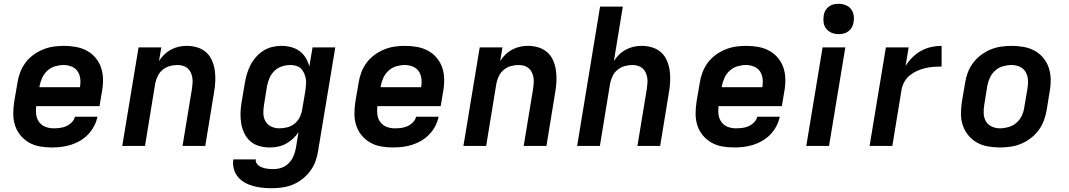

<svg xmlns="http://www.w3.org/2000/svg" viewBox="-20 -770 5640 1013"><path d="M253 8Q221 8 190 2.5Q159 -3 133 -18Q107 -33 88 -56Q69 -79 59.5 -108Q50 -137 50 -169Q50 -201 55 -233L72 -333Q76 -360 86 -387Q96 -414 113.5 -438Q131 -462 155.5 -480Q180 -498 207 -509Q234 -520 261.5 -524Q289 -528 316 -528Q349 -528 380 -522.5Q411 -517 438 -502.5Q465 -488 484.5 -464.5Q504 -441 513.5 -412.5Q523 -384 523.5 -351.5Q524 -319 518 -287L505 -210H171Q168 -187 171 -165Q174 -143 186.5 -126Q199 -109 219 -101Q239 -93 262 -93Q279 -93 296 -95Q313 -97 329 -104Q345 -111 358.5 -124.5Q372 -138 375 -154H494Q489 -129 476.5 -105Q464 -81 445.5 -61.5Q427 -42 403.5 -28Q380 -14 354.5 -6Q329 2 303.5 5Q278 8 253 8ZM188 -310H402Q406 -333 403.5 -354.5Q401 -376 390 -393Q379 -410 358.5 -418.5Q338 -427 316 -427Q294 -427 271.5 -420.5Q249 -414 231 -398Q213 -382 203 -360.5Q193 -339 189 -317Z M625 0 711 -520H831L819 -448Q831 -467 847 -482.5Q863 -498 883 -508.5Q903 -519 923.5 -523.5Q944 -528 965 -528Q994 -528 1020.5 -520Q1047 -512 1067 -494.5Q1087 -477 1098 -452Q1109 -427 1113 -400Q1117 -373 1116 -344.5Q1115 -316 1110 -287L1063 0H943L993 -303Q995 -318 996 -333Q997 -348 994.5 -362Q992 -376 986 -388.5Q980 -401 969.5 -410Q959 -419 945 -423Q931 -427 916 -427Q896 -427 876 -421.5Q856 -416 839 -402.5Q822 -389 812.5 -369.5Q803 -350 799 -330L745 0Z M1416 223Q1390 223 1365 220.5Q1340 218 1316 211.5Q1292 205 1271 193Q1250 181 1235 163Q1220 145 1213.5 120.5Q1207 96 1211 71H1330Q1328 81 1333 90Q1338 99 1346 104.5Q1354 110 1363 113.5Q1372 117 1382.5 119Q1393 121 1403.5 121.5Q1414 122 1425 122Q1446 122 1467 114.5Q1488 107 1504 90.5Q1520 74 1528.5 53.5Q1537 33 1541 12L1555 -73Q1543 -54 1525.5 -38Q1508 -22 1488.5 -11.5Q1469 -1 1447 3.5Q1425 8 1404 8Q1375 8 1348 0.5Q1321 -7 1301 -24.5Q1281 -42 1269 -67Q1257 -92 1252.5 -119Q1248 -146 1249 -175Q1250 -204 1255 -233L1272 -333Q1276 -357 1283 -380.5Q1290 -404 1301.5 -426.5Q1313 -449 1330.5 -469Q1348 -489 1369.5 -502.5Q1391 -516 1415.5 -522Q1440 -528 1464 -528Q1490 -528 1515.5 -521.5Q1541 -515 1560.5 -500.5Q1580 -486 1593 -464.5Q1606 -443 1612 -419L1629 -520H1749L1658 28Q1654 55 1644 82Q1634 109 1616.5 132.5Q1599 156 1575.5 174.5Q1552 193 1525 204Q1498 215 1470.5 219Q1443 223 1416 223ZM1453 -93Q1473 -93 1494.5 -98Q1516 -103 1533 -116.5Q1550 -130 1560.5 -150Q1571 -170 1574 -190L1591 -290Q1593 -306 1594.5 -322Q1596 -338 1593.5 -353.5Q1591 -369 1585 -383Q1579 -397 1568.5 -407.5Q1558 -418 1543 -422.5Q1528 -427 1512 -427Q1490 -427 1468 -420Q1446 -413 1429 -397Q1412 -381 1402.5 -359.5Q1393 -338 1389 -317L1373 -217Q1369 -194 1369.5 -171.5Q1370 -149 1380.5 -130.5Q1391 -112 1410.5 -102.5Q1430 -93 1453 -93Z M2053 8Q2021 8 1990 2.5Q1959 -3 1933 -18Q1907 -33 1888 -56Q1869 -79 1859.5 -108Q1850 -137 1850 -169Q1850 -201 1855 -233L1872 -333Q1876 -360 1886 -387Q1896 -414 1913.5 -438Q1931 -462 1955.5 -480Q1980 -498 2007 -509Q2034 -520 2061.5 -524Q2089 -528 2116 -528Q2149 -528 2180 -522.5Q2211 -517 2238 -502.5Q2265 -488 2284.5 -464.5Q2304 -441 2313.5 -412.5Q2323 -384 2323.5 -351.5Q2324 -319 2318 -287L2305 -210H1971Q1968 -187 1971 -165Q1974 -143 1986.5 -126Q1999 -109 2019 -101Q2039 -93 2062 -93Q2079 -93 2096 -95Q2113 -97 2129 -104Q2145 -111 2158.5 -124.5Q2172 -138 2175 -154H2294Q2289 -129 2276.5 -105Q2264 -81 2245.5 -61.5Q2227 -42 2203.5 -28Q2180 -14 2154.5 -6Q2129 2 2103.5 5Q2078 8 2053 8ZM1988 -310H2202Q2206 -333 2203.5 -354.5Q2201 -376 2190 -393Q2179 -410 2158.5 -418.5Q2138 -427 2116 -427Q2094 -427 2071.5 -420.5Q2049 -414 2031 -398Q2013 -382 2003 -360.5Q1993 -339 1989 -317Z M2425 0 2511 -520H2631L2619 -448Q2631 -467 2647 -482.5Q2663 -498 2683 -508.5Q2703 -519 2723.5 -523.5Q2744 -528 2765 -528Q2794 -528 2820.5 -520Q2847 -512 2867 -494.5Q2887 -477 2898 -452Q2909 -427 2913 -400Q2917 -373 2916 -344.5Q2915 -316 2910 -287L2863 0H2743L2793 -303Q2795 -318 2796 -333Q2797 -348 2794.5 -362Q2792 -376 2786 -388.5Q2780 -401 2769.5 -410Q2759 -419 2745 -423Q2731 -427 2716 -427Q2696 -427 2676 -421.5Q2656 -416 2639 -402.5Q2622 -389 2612.5 -369.5Q2603 -350 2599 -330L2545 0Z M3025 0 3146 -735H3266L3219 -448Q3231 -467 3247 -482.5Q3263 -498 3283 -508.5Q3303 -519 3323.5 -523.5Q3344 -528 3365 -528Q3394 -528 3420.5 -520Q3447 -512 3467 -494.5Q3487 -477 3498 -452Q3509 -427 3513 -400Q3517 -373 3516 -344.5Q3515 -316 3510 -287L3463 0H3343L3393 -303Q3395 -318 3396 -333Q3397 -348 3394.5 -362Q3392 -376 3386 -388.5Q3380 -401 3369.5 -410Q3359 -419 3345 -423Q3331 -427 3316 -427Q3296 -427 3276 -421.5Q3256 -416 3239 -402.5Q3222 -389 3212.5 -369.5Q3203 -350 3199 -330L3145 0Z M3853 8Q3821 8 3790 2.5Q3759 -3 3733 -18Q3707 -33 3688 -56Q3669 -79 3659.5 -108Q3650 -137 3650 -169Q3650 -201 3655 -233L3672 -333Q3676 -360 3686 -387Q3696 -414 3713.5 -438Q3731 -462 3755.5 -480Q3780 -498 3807 -509Q3834 -520 3861.5 -524Q3889 -528 3916 -528Q3949 -528 3980 -522.5Q4011 -517 4038 -502.5Q4065 -488 4084.5 -464.5Q4104 -441 4113.5 -412.5Q4123 -384 4123.5 -351.5Q4124 -319 4118 -287L4105 -210H3771Q3768 -187 3771 -165Q3774 -143 3786.5 -126Q3799 -109 3819 -101Q3839 -93 3862 -93Q3879 -93 3896 -95Q3913 -97 3929 -104Q3945 -111 3958.5 -124.5Q3972 -138 3975 -154H4094Q4089 -129 4076.5 -105Q4064 -81 4045.5 -61.5Q4027 -42 4003.5 -28Q3980 -14 3954.5 -6Q3929 2 3903.5 5Q3878 8 3853 8ZM3788 -310H4002Q4006 -333 4003.5 -354.5Q4001 -376 3990 -393Q3979 -410 3958.5 -418.5Q3938 -427 3916 -427Q3894 -427 3871.5 -420.5Q3849 -414 3831 -398Q3813 -382 3803 -360.5Q3793 -339 3789 -317Z M4234 0 4320 -520H4440L4354 0ZM4404 -590Q4385 -590 4368 -597Q4351 -604 4339.5 -618Q4328 -632 4325.5 -651Q4323 -670 4326 -689Q4328 -703 4335 -715Q4342 -727 4353.5 -735.5Q4365 -744 4378 -747Q4391 -750 4405 -750Q4424 -750 4441.5 -743Q4459 -736 4470 -722Q4481 -708 4484 -689Q4487 -670 4483 -651Q4481 -637 4474 -625Q4467 -613 4455.5 -604.5Q4444 -596 4431 -593Q4418 -590 4404 -590Z M4568 0 4654 -520H4774L4758 -422Q4773 -447 4794.5 -468Q4816 -489 4841 -502.5Q4866 -516 4893.5 -522Q4921 -528 4948 -528V-419Q4927 -419 4906 -417.5Q4885 -416 4863.5 -411Q4842 -406 4821 -397Q4800 -388 4782 -374Q4764 -360 4752.5 -340Q4741 -320 4737 -299L4688 0Z M5256 8Q5224 8 5192.5 2.5Q5161 -3 5135 -17.5Q5109 -32 5089.5 -55.5Q5070 -79 5060 -108Q5050 -137 5050 -169Q5050 -201 5055 -233L5072 -333Q5076 -360 5086 -387Q5096 -414 5114 -438Q5132 -462 5156 -480Q5180 -498 5207 -509Q5234 -520 5262 -524Q5290 -528 5317 -528Q5349 -528 5380.5 -522.5Q5412 -517 5438.5 -502.5Q5465 -488 5484.5 -464.5Q5504 -441 5513.5 -412Q5523 -383 5523.5 -351Q5524 -319 5518 -287L5502 -187Q5497 -160 5487 -133Q5477 -106 5459 -82Q5441 -58 5417 -40Q5393 -22 5366.5 -11Q5340 0 5311.5 4Q5283 8 5256 8ZM5256 -93Q5278 -93 5301 -99.5Q5324 -106 5342.5 -122Q5361 -138 5371 -159.5Q5381 -181 5384 -203L5401 -303Q5405 -326 5403.5 -349Q5402 -372 5391 -390.5Q5380 -409 5360 -418Q5340 -427 5317 -427Q5295 -427 5272 -420.5Q5249 -414 5231 -398Q5213 -382 5203 -360.5Q5193 -339 5189 -317L5173 -217Q5169 -194 5170 -171Q5171 -148 5182 -129.5Q5193 -111 5213 -102Q5233 -93 5256 -93Z"/></svg>

Font: Iosevka Aile Oblique
Style: Bold
Weight: 700
Italic angle: -9°
Designer: Belleve Invis
Foundry: Belleve Invis
Version: Version 31.1.0; ttfautohint (v1.8.4)